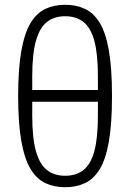

<svg xmlns="http://www.w3.org/2000/svg" viewBox="-20 -772 546 804"><path d="M115 -452V-395H390V-452Q390 -546 375 -601Q360 -656 329.5 -680Q299 -704 253 -704Q207 -704 176.5 -680Q146 -656 130.5 -601Q115 -546 115 -452ZM253 -752Q299 -752 335.5 -735Q372 -718 397.5 -676.5Q423 -635 436 -560Q449 -485 449 -370Q449 -255 436 -180Q423 -105 397.5 -63.5Q372 -22 335.5 -5Q299 12 253 12Q207 12 170.5 -5Q134 -22 108.5 -63.5Q83 -105 69.5 -180Q56 -255 56 -370Q56 -485 69.5 -560Q83 -635 108.5 -676.5Q134 -718 170.5 -735Q207 -752 253 -752ZM253 -36Q299 -36 329.5 -60Q360 -84 375 -139Q390 -194 390 -288V-346H115V-288Q115 -194 130.5 -139Q146 -84 176.5 -60Q207 -36 253 -36Z"/></svg>

Font: IBM Plex Sans Condensed Light
Style: Regular
Weight: 300
Width: 3
Designer: Mike Abbink, Paul van der Laan, Pieter van Rosmalen
Foundry: Bold Monday
Version: Version 3.201